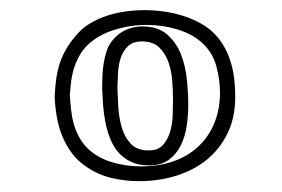

<svg xmlns="http://www.w3.org/2000/svg" viewBox="-20 -709 542 369"><path d="M205.6 -540.5Q206.1 -524.9 207.3 -504.2Q208.5 -483.4 213.9 -464.6Q219.2 -445.8 231.2 -432.9Q243.2 -419.9 265.6 -419.9Q284.2 -419.9 293.7 -430.9Q303.2 -441.9 307.4 -457.3Q311.5 -472.7 312 -489.5Q312.5 -506.3 312.5 -518.1Q312.5 -534.2 311 -553.5Q309.6 -572.8 303.7 -589.6Q297.9 -606.4 285.9 -617.9Q273.9 -629.4 252.9 -629.4Q235.4 -629.4 225.8 -620.1Q216.3 -610.8 211.9 -597.4Q207.5 -584 206.8 -568.6Q206.1 -553.2 205.6 -540.5ZM176.3 -539.1Q176.3 -549.8 176.8 -562.3Q177.2 -574.7 179.2 -586.9Q181.2 -599.1 184.8 -610.6Q188.5 -622.1 195.8 -630.9Q207 -645 221.9 -651.6Q236.8 -658.2 253.4 -658.2Q283.2 -658.2 300.8 -643.1Q318.4 -627.9 327.4 -605.5Q336.4 -583 339.1 -556.6Q341.8 -530.3 341.8 -507.3Q341.8 -488.3 338.9 -467.5Q335.9 -446.8 327.6 -429.9Q319.3 -413.1 304.7 -402.1Q290 -391.1 266.6 -391.1Q246.1 -391.1 231.4 -398.2Q216.8 -405.3 207 -416.7Q197.3 -428.2 191.4 -443.4Q185.5 -458.5 182.4 -475.1Q179.2 -491.7 178 -508.3Q176.8 -524.9 176.3 -539.1ZM85 -523.4Q85.9 -542 88.1 -557.9Q90.3 -573.7 95.2 -588.4Q100.1 -603 108.4 -616.7Q116.7 -630.4 128.9 -644Q139.2 -655.8 153.6 -664.3Q168 -672.9 184.8 -678.5Q201.7 -684.1 220.2 -686.8Q238.8 -689.5 257.8 -689.5Q276.9 -689.5 295.7 -686.8Q314.5 -684.1 331.5 -678.7Q348.6 -673.3 363.5 -665.3Q378.4 -657.2 389.2 -647Q401.9 -634.8 410.2 -620.4Q418.5 -606 423.3 -590.1Q428.2 -574.2 430.2 -557.4Q432.1 -540.5 432.1 -523.4Q432.1 -483.4 417.5 -453.1Q402.8 -422.9 377.7 -402.3Q352.5 -381.8 318.8 -371.3Q285.2 -360.8 247.1 -360.8Q220.7 -360.8 194.6 -366.9Q168.5 -373 146.5 -388.2Q128.9 -399.9 117.7 -415.3Q106.4 -430.7 99.4 -448.2Q92.3 -465.8 89.1 -484.9Q85.9 -503.9 85 -523.4ZM114.3 -524.9Q115.2 -511.2 116.7 -497.3Q118.2 -483.4 121.8 -470.7Q125.5 -458 131.8 -446Q138.2 -434.1 148.4 -423.8Q166.5 -406.2 193.8 -397.7Q221.2 -389.2 251 -389.2Q287.6 -389.2 315.9 -399.9Q344.2 -410.6 363.5 -429.7Q382.8 -448.7 392.8 -474.6Q402.8 -500.5 402.8 -530.3Q402.8 -555.7 395.8 -581.8Q388.7 -607.9 369.1 -626Q350.1 -643.6 321.5 -652.3Q293 -661.1 262.2 -661.1Q230 -661.1 199.7 -651.6Q169.4 -642.1 149.4 -623.5Q138.7 -613.3 132.1 -601.1Q125.5 -588.9 121.6 -575.7Q117.7 -562.5 116.2 -548.3Q114.7 -534.2 113.8 -520Z"/></svg>

Font: XB Kayhan Pook
Style: Regular
Weight: 700
Designer: Behnam
Foundry: Irmug
Version: Version 7.300 2009